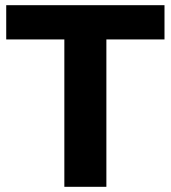

<svg xmlns="http://www.w3.org/2000/svg" viewBox="-20 -720 658 740"><path d="M228 0H390V-568H614V-700H4V-568H228Z"/></svg>

Font: Montserrat Lite
Style: Bold
Weight: 700
Designer: Julieta Ulanovsky
Foundry: Julieta Ulanovsky
Version: Version 7.200;PS 007.200;hotconv 1.0.88;makeotf.lib2.5.64775